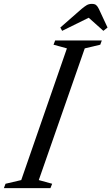

<svg xmlns="http://www.w3.org/2000/svg" viewBox="-75 -970 574 990"><path d="M-55 0 -46.5 -22.5 34.5 -41.5 270 -720.5 201 -739.5 209.5 -761.5H450L442 -739.5L362 -720.5L125 -41.5L194 -22.5L185 0ZM245.5 -811 236 -828 345 -923.5Q360 -936 371.5 -943Q383 -950 398.5 -950Q413 -950 420.5 -944Q428 -938 435 -923.5L479.5 -828L458 -811L382.5 -878.5Z"/></svg>

Font: Libre Caslon Condensed
Style: Italic
Weight: 400
Italic angle: -22.583°
Designer: Pablo Impallari, Rodrigo Fuenzalida, Katja Schimmel, Ertekin Erdin
Foundry: Pablo Impallari, Rodrigo Fuenzalida
Version: Version 2.000;gftools[0.9.33]